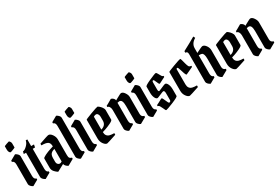

<svg xmlns="http://www.w3.org/2000/svg" viewBox="71 -1878 4316 2977"><g transform="rotate(-30 2229.5 -390.0)"><path d="M170 -502V-148Q170 -87 211 -79V-57L110 0Q88 -9 69 -29.5Q50 -50 50 -68V-422Q50 -483 9 -491V-513L110 -570Q132 -561 151 -540.5Q170 -520 170 -502ZM35 -695V-756Q35 -759 76.5 -774.5Q118 -790 124.5 -790Q131 -790 143.5 -773Q156 -756 156 -738V-665Q156 -662 116 -646.5Q76 -631 67 -631Q58 -631 46.5 -648.5Q35 -666 35 -695Z M390 -674V-555H441L431 -506H390V-148Q390 -87 431 -79V-57L330 0Q308 -9 289 -29.5Q270 -50 270 -68V-505H229L239 -547Q269 -547 311.5 -587.5Q354 -628 362 -674Z M800 -438V-155Q800 -118 812 -103.5Q824 -89 849 -83V-61L740 0Q718 -9 699 -29.5Q680 -50 680 -67L555 0Q552 -2 546 -5.5Q540 -9 525.5 -20.5Q511 -32 500 -45Q470 -78 470 -120V-284Q470 -300 522 -325Q574 -350 626 -366L679 -383Q679 -440 649 -462.5Q619 -485 533 -485V-515Q688 -570 707 -570Q740 -570 770 -527Q800 -484 800 -438ZM680 -112V-338Q655 -329 642.5 -323Q630 -317 616 -304Q590 -280 590 -221V-156Q590 -130 605.5 -113.5Q621 -97 640 -97Q659 -97 680 -112Z M1020 -701V-148Q1020 -87 1061 -79V-57L960 0Q938 -9 919 -29.5Q900 -50 900 -68V-621Q900 -682 859 -690V-712L960 -769Q982 -760 1001 -739.5Q1020 -719 1020 -701Z M1240 -502V-148Q1240 -87 1281 -79V-57L1180 0Q1158 -9 1139 -29.5Q1120 -50 1120 -68V-422Q1120 -483 1079 -491V-513L1180 -570Q1202 -561 1221 -540.5Q1240 -520 1240 -502ZM1105 -695V-756Q1105 -759 1146.5 -774.5Q1188 -790 1194.5 -790Q1201 -790 1213.5 -773Q1226 -756 1226 -738V-665Q1226 -662 1186 -646.5Q1146 -631 1137 -631Q1128 -631 1116.5 -648.5Q1105 -666 1105 -695Z M1585 -570Q1590 -570 1610 -554.5Q1630 -539 1650 -511.5Q1670 -484 1670 -458V-290Q1670 -272 1617 -246Q1564 -220 1514.5 -203.5Q1465 -187 1461 -187Q1461 -110 1528 -92Q1561 -84 1607 -84V-55Q1443 0 1432 0Q1402 0 1371 -42.5Q1340 -85 1340 -142V-478Q1340 -485 1454 -527.5Q1568 -570 1585 -570ZM1460 -463V-232Q1550 -257 1550 -340V-411Q1550 -439 1537 -458.5Q1524 -478 1504 -478Q1484 -478 1460 -463Z M1765 -68V-407Q1765 -440 1751 -464Q1737 -488 1716 -488V-510Q1723 -511 1825 -571Q1832 -569 1842 -565.5Q1852 -562 1868.5 -546Q1885 -530 1885 -509Q1891 -512 1919 -528Q1993 -570 2007 -570Q2039 -570 2067 -528Q2095 -486 2095 -451V-148Q2095 -93 2144 -83V-61L2035 0Q2013 -9 1994 -29.5Q1975 -50 1975 -68V-358Q1975 -414 1962.5 -443.5Q1950 -473 1918 -473L1885 -467V-148Q1885 -87 1926 -79V-57L1825 0Q1803 -9 1784 -29.5Q1765 -50 1765 -68Z M2315 -502V-148Q2315 -87 2356 -79V-57L2255 0Q2233 -9 2214 -29.5Q2195 -50 2195 -68V-422Q2195 -483 2154 -491V-513L2255 -570Q2277 -561 2296 -540.5Q2315 -520 2315 -502ZM2180 -695V-756Q2180 -759 2221.5 -774.5Q2263 -790 2269.5 -790Q2276 -790 2288.5 -773Q2301 -756 2301 -738V-665Q2301 -662 2261 -646.5Q2221 -631 2212 -631Q2203 -631 2191.5 -648.5Q2180 -666 2180 -695Z M2461 -219Q2436 -219 2418 -257Q2400 -295 2400 -350V-458Q2400 -477 2505 -523.5Q2610 -570 2626 -570Q2635 -570 2642 -559.5Q2649 -549 2653 -542.5Q2657 -536 2665.5 -520.5Q2674 -505 2680 -495Q2693 -471 2713 -471V-451Q2697 -444 2671 -430Q2607 -395 2602 -395Q2587 -395 2569.5 -444Q2552 -493 2538 -493Q2520 -493 2520 -463V-340Q2520 -300 2538 -300Q2542 -300 2600 -326Q2658 -352 2670 -352Q2694 -352 2712.5 -313.5Q2731 -275 2731 -215V-102Q2731 -83 2616.5 -36.5Q2502 10 2485 10Q2478 10 2471.5 -2.5Q2465 -15 2453.5 -41Q2442 -67 2431 -85Q2418 -109 2398 -109V-129Q2414 -136 2441 -150Q2504 -185 2509 -185Q2524 -185 2546.5 -126Q2569 -67 2583 -67Q2593 -67 2602 -75Q2611 -83 2611 -97V-222Q2611 -267 2586 -267Q2578 -267 2523 -243Q2468 -219 2461 -219Z M2958 -473Q2948 -473 2940 -463V-187Q2940 -110 3006 -92Q3040 -84 3087 -84V-55Q2923 0 2912 0Q2882 0 2851 -42.5Q2820 -85 2820 -142V-478Q2820 -485 2934.5 -527.5Q3049 -570 3066 -570Q3072 -570 3080 -541Q3088 -512 3098.5 -471Q3109 -430 3120.5 -410.5Q3132 -391 3164 -391V-371Q3142 -361 3089.5 -335.5Q3037 -310 3033 -310Q3018 -310 2995 -391.5Q2972 -473 2958 -473Z M3224 -68V-563Q3224 -590 3215 -601.5Q3206 -613 3184 -613V-641Q3314 -709 3416 -769L3432 -737Q3422 -732 3404 -717.5Q3386 -703 3374 -688Q3344 -650 3344 -602V-517Q3447 -570 3464 -570Q3496 -570 3525 -530Q3554 -490 3554 -442V-148Q3554 -93 3603 -83V-61L3494 0Q3472 -9 3453 -29.5Q3434 -50 3434 -68V-358Q3434 -456 3398 -469Q3381 -475 3344 -475V-148Q3344 -87 3385 -79V-57L3284 0Q3262 -9 3243 -29.5Q3224 -50 3224 -68Z M3899 -570Q3904 -570 3924 -554.5Q3944 -539 3964 -511.5Q3984 -484 3984 -458V-290Q3984 -272 3931 -246Q3878 -220 3828.5 -203.5Q3779 -187 3775 -187Q3775 -110 3842 -92Q3875 -84 3921 -84V-55Q3757 0 3746 0Q3716 0 3685 -42.5Q3654 -85 3654 -142V-478Q3654 -485 3768 -527.5Q3882 -570 3899 -570ZM3774 -463V-232Q3864 -257 3864 -340V-411Q3864 -439 3851 -458.5Q3838 -478 3818 -478Q3798 -478 3774 -463Z M4079 -68V-407Q4079 -440 4065 -464Q4051 -488 4030 -488V-510Q4037 -511 4139 -571Q4146 -569 4156 -565.5Q4166 -562 4182.5 -546Q4199 -530 4199 -509Q4205 -512 4233 -528Q4307 -570 4321 -570Q4353 -570 4381 -528Q4409 -486 4409 -451V-148Q4409 -93 4458 -83V-61L4349 0Q4327 -9 4308 -29.5Q4289 -50 4289 -68V-358Q4289 -414 4276.5 -443.5Q4264 -473 4232 -473L4199 -467V-148Q4199 -87 4240 -79V-57L4139 0Q4117 -9 4098 -29.5Q4079 -50 4079 -68Z"/></g></svg>

Font: Pirata One
Style: Regular
Weight: 400
Designer: Rodrigo Fuenzalida, Nicolas Massi
Foundry: Rodrigo Fuenzalida, Nicolas Massi
Version: Version 1.001